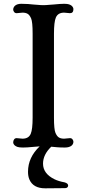

<svg xmlns="http://www.w3.org/2000/svg" viewBox="-20 -790 468 1037"><path d="M131.3 137.7Q131.3 60.1 194.3 0.5Q178.7 1 158.7 3.4Q125.5 6.8 104.7 6.8Q84 6.8 75 3.7Q65.9 0.5 60.5 -3.9Q51.3 -12.2 51.3 -21.2Q51.3 -30.3 56.2 -37.1Q61 -43.9 70.3 -43.9L101.6 -41Q134.8 -41 146 -67.4Q156.2 -91.3 156.2 -154.3V-607.9Q156.2 -671.4 148.2 -690.2Q140.1 -709 129.4 -715.3Q118.7 -721.7 101.6 -721.7L70.3 -718.8Q61 -718.8 56.2 -725.3Q51.3 -731.9 51.3 -737.8Q51.3 -743.7 53.5 -748.8Q55.7 -753.9 60.5 -758.8Q72.8 -769.5 94.7 -769.5Q116.7 -769.5 131.8 -768.3Q147 -767.1 160.2 -765.6L186 -763.7Q198.7 -762.2 214.1 -762.2Q229.5 -762.2 242.2 -763.7L268.1 -765.6Q307.6 -769.5 325.9 -769.5Q344.2 -769.5 353 -766.4Q361.8 -763.2 367.2 -758.8Q376.5 -750 376.5 -740.7Q376.5 -718.8 357.9 -718.8L326.2 -721.7Q293 -721.7 281.7 -695.3Q271.5 -671.4 271.5 -607.9V-154.3Q271.5 -91.3 279.5 -72.5Q287.6 -53.7 298.3 -47.4Q309.1 -41 326.2 -41L357.9 -43.9Q367.2 -43.9 371.8 -37.1Q376.5 -30.3 376.5 -24.7Q376.5 -19 374.3 -13.7Q372.1 -8.3 367.2 -3.9Q354.5 6.8 330.6 6.8Q306.6 6.8 289.6 5.4L256.8 2.4Q212.4 44.9 212.4 93.8Q212.4 147.9 274.4 178.2Q296.4 189 328.6 194.8Q348.1 200.2 348.1 212.4Q348.1 217.8 343.8 221.9Q339.4 226.1 332 226.1L224.1 227.1Q159.2 227.1 138.7 179.2Q131.3 162.1 131.3 137.7Z"/></svg>

Font: Stoke
Style: Regular
Weight: 400
Designer: Nicole Fally
Foundry: Nicole Fally
Version: Version 1.002